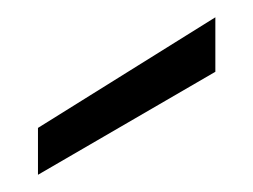

<svg xmlns="http://www.w3.org/2000/svg" viewBox="-20 -790 293 222"><path d="M229 -770V-707L23.9 -587.9V-642.1Z"/></svg>

Font: PoppinsZ Light
Style: Regular
Weight: 300
Designer: Ninad Kale (Devanagari), Jonny Pinhorn (Latin)
Foundry: Indian Type Foundry
Version: Version 3.002;FEAKit 1.0